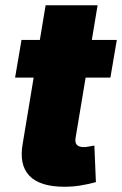

<svg xmlns="http://www.w3.org/2000/svg" viewBox="-20 -696 460 724"><path d="M61.1 -545.5H130.3L152 -676.1H348L326.3 -545.5H420.5L396.3 -403.4H302.9L264.9 -175.4Q259.2 -141.3 296.2 -141.3Q300.4 -141.3 305.9 -142Q311.4 -142.8 317.1 -143.8Q322.8 -144.9 327.8 -145.8Q332.7 -146.7 335.9 -147L341.6 -9.2Q311.4 -1.1 282.7 3.6Q253.9 8.2 222.7 8.2Q130 8.2 90.4 -33.7Q50.8 -75.6 66.1 -157L106.9 -403.4H36.9Z"/></svg>

Font: Inter P Black
Style: Italic
Weight: 900
Italic angle: -9.40001°
Designer: Rasmus Andersson
Foundry: rsms
Version: Version 3.018;git-588b23468